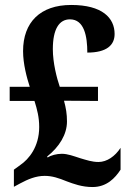

<svg xmlns="http://www.w3.org/2000/svg" viewBox="-20 -744 527 774"><path d="M353 10C410 10 444 -26 466 -60V-148C444 -114 411 -91 377 -91C351 -91 328 -99 304 -106C276 -115 253 -124 229 -124C209 -124 185 -118 172 -109L170 -113C219 -152 250 -202 250 -254C250 -285 246 -308 238 -338L375 -337V-394H221C209 -429 193 -490 193 -546C193 -626 218 -666 262 -666C320 -666 332 -597 332 -532C410 -532 442 -562 442 -607C442 -672 392 -724 267 -724C142 -724 73 -654 73 -538C73 -486 88 -431 100 -394H19V-337H119C130 -302 138 -271 138 -232C138 -152 96 -102 62 -79L36 -60V9L62 -5C92 -21 124 -35 160 -35C191 -35 217 -26 249 -13C276 -3 310 10 353 10Z"/></svg>

Font: Noto Serif Armenian Condensed
Style: Bold
Weight: 700
Width: 3
Designer: Monotype Design Team
Foundry: Monotype Imaging Inc.
Version: Version 2.008